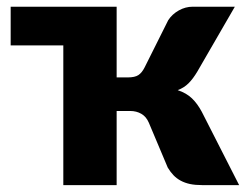

<svg xmlns="http://www.w3.org/2000/svg" viewBox="-20 -538 718 558"><path d="M11 -518.5H319V-313H351Q372 -313 382.2 -319.8Q392.5 -326.5 400.5 -342.5L469 -479.5Q480.5 -497 499.8 -507.8Q519 -518.5 540 -518.5H662.5L553.5 -330Q541 -309 528 -296Q515 -283 496.5 -276Q522 -267.5 538 -252Q554 -236.5 566.5 -213L675 0H568Q547.5 0 532.2 -3.2Q517 -6.5 505 -13Q493 -19.5 484 -29Q475 -38.5 467.5 -51L412.5 -181.5Q405 -199 390.8 -207.2Q376.5 -215.5 358 -215.5H319V0H164V-406H11Z"/></svg>

Font: Lato Black
Style: Regular
Weight: 900
Designer: Lukasz Dziedzic
Foundry: tyPoland Lukasz Dziedzic
Version: Version 2.007; 2014-02-27